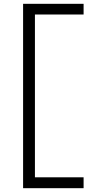

<svg xmlns="http://www.w3.org/2000/svg" viewBox="-20 -843 540 1006"><path d="M101 143H418V86H163V-767H418V-823H101Z"/></svg>

Font: Iosevka SS09 Light
Style: Regular
Weight: 300
Monospace: yes
Designer: Belleve Invis
Foundry: Belleve Invis
Version: Version 5.2.1; ttfautohint (v1.8.3)